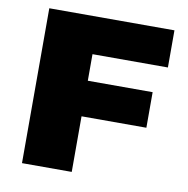

<svg xmlns="http://www.w3.org/2000/svg" viewBox="-78 -764 823 840"><g transform="rotate(10 333.5 -344.0)"><path d="M74 -688H630V-523H295V-405H583V-247H295V0H74Z"/></g></svg>

Font: Archivo Black
Style: Regular
Weight: 400
Designer: Hector Gatti
Foundry: Omnibus-Type
Version: Version 1.101; ttfautohint (v1.8)